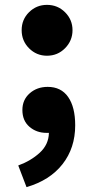

<svg xmlns="http://www.w3.org/2000/svg" viewBox="-20 -553 398 789"><path d="M173 -533Q130 -533 99.5 -503Q69 -473 69 -429Q69 -385 99.5 -354.5Q130 -324 173 -324Q217 -324 247.5 -355Q278 -386 278 -429Q278 -472 247.5 -502.5Q217 -533 173 -533ZM181 -7H171Q130 -7 101 -32Q72 -57 72 -101Q72 -143 102 -169.5Q132 -196 176 -196Q231 -196 260 -154.5Q289 -113 289 -38Q289 55 237 121.5Q185 188 89 216L55 127Q107 108 143.5 74.5Q180 41 181 -7Z"/></svg>

Font: Nebula Sans Bold
Style: Regular
Weight: 700
Designer: Paul D. Hunt for Adobe (as Source Sans)
Foundry: Nebula Entertainment & Broadcasting LLC
Version: Version 1.010